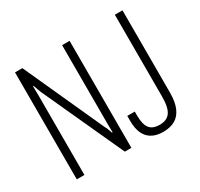

<svg xmlns="http://www.w3.org/2000/svg" viewBox="-147 -870 1109 1066"><g transform="rotate(-30 407.0 -337.0)"><path d="M65 0V-686H112L346 -171Q350 -166 353 -157.5Q356 -149 359 -141Q362 -133 364 -127H368Q368 -139 367.5 -155Q367 -171 367 -180V-686H415V0H373L134 -522Q131 -529 126 -543.5Q121 -558 117 -569H113Q113 -556 113.5 -538.5Q114 -521 114 -513V0ZM614 12Q570 12 541 -5Q512 -22 498 -54Q484 -86 484 -131V-165H532V-140Q532 -85 551 -58.5Q570 -32 616 -32Q663 -32 684 -62Q705 -92 705 -163V-686H754V-159Q754 -98 737 -60Q720 -22 689 -5Q658 12 614 12Z"/></g></svg>

Font: Archivo ExtraCondensed Thin
Style: Regular
Weight: 250
Width: 2
Designer: Hector Gatti
Foundry: Omnibus-Type
Version: Version 2.001